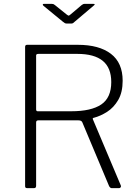

<svg xmlns="http://www.w3.org/2000/svg" viewBox="-20 -974 723 994"><path d="M605 -15Q608 -10 605 -5Q602 0 597 0H558Q551 0 545 -10L406 -341Q402 -351 385 -351H179Q172 -351 169.5 -348Q167 -345 167 -340V-12Q167 0 156 0H121Q115 0 112.5 -2.5Q110 -5 110 -10V-731Q110 -742 120 -742H383Q493 -742 554 -695.5Q615 -649 615 -556Q615 -496 592 -456.5Q569 -417 534.5 -395Q500 -373 465 -364Q458 -363 461 -356L605 -15ZM349 -398Q452 -398 504 -433Q556 -468 556 -549Q556 -623 512 -659Q468 -695 381 -695H179Q167 -695 167 -687V-408Q167 -398 175 -398H349ZM403 -948Q407 -951 410.5 -952.5Q414 -954 418 -954H463Q477 -954 464 -944L366 -861Q363 -858 359 -855Q355 -852 349 -852H326Q319 -852 314.5 -855Q310 -858 305 -862L205 -944Q201 -948 201.5 -951Q202 -954 207 -954H248Q253 -954 256 -953Q259 -952 264 -948L325 -899Q333 -893 335.5 -893Q338 -893 345 -899Z"/></svg>

Font: Libre Franklin ExtraLight
Style: Regular
Weight: 250
Designer: Pablo Impallari, Rodrigo Fuenzalida, Nhung Nguyen
Foundry: Impallari Type
Version: Version 3.000